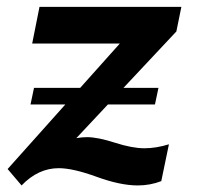

<svg xmlns="http://www.w3.org/2000/svg" viewBox="-20 -533 580 565"><path d="M385.3 12.7Q334 12.7 264.4 -12.7Q194.8 -38.1 152.8 -38.1Q92.3 -38.1 43.5 12.7L2.4 -35.6L332.5 -404.8H74.7L96.2 -512.7H513.7L499 -440.4L204.6 -126.5Q221.2 -129.4 235.8 -129.4Q267.6 -129.4 318.4 -113Q369.1 -96.7 404.8 -96.7Q439.5 -96.7 477.1 -108.4L454.6 0Q421.9 12.7 385.3 12.7ZM436 -225.6H69.8L80.1 -274.4H446.3Z"/></svg>

Font: Cadman
Style: Bold Italic
Weight: 700
Italic angle: -12°
Designer: Paul James MIller
Foundry: High-Logic / Made with FontCreator
Version: Version 2.114;March 28, 2021;FontCreator 13.0.0.2683 64-bit